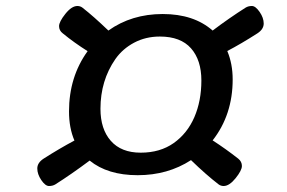

<svg xmlns="http://www.w3.org/2000/svg" viewBox="-20 -664 957 641"><path d="M210.4 -292Q210.4 -407.2 272.5 -493.2Q227.5 -521.5 189.5 -552.7Q177.2 -562 177.2 -576.7Q177.2 -591.3 198.2 -617.7Q219.2 -644 238.3 -644Q247.6 -644 254.9 -638.7Q292.5 -609.4 341.8 -562Q419.4 -617.2 523.2 -617.2Q627 -617.2 689.9 -562Q745.6 -604 800.3 -638.7Q809.1 -644 821 -644Q833 -644 846.7 -624.3Q860.4 -604.5 860.4 -585.4Q860.4 -566.4 839.4 -552.7Q784.7 -517.6 738.8 -493.7Q756.8 -450.7 756.8 -398.9Q756.8 -280.8 689.9 -195.3Q734.4 -166.5 775.4 -134.3Q787.6 -124.5 787.6 -109.9Q787.6 -95.2 766.6 -69.1Q745.6 -43 726.6 -43Q717.3 -43 710 -48.3Q668 -80.6 617.7 -129.4Q540 -79.1 439.7 -79.1Q339.4 -79.1 279.3 -127.9Q217.8 -82 164.6 -48.3Q155.8 -43 143.6 -43Q131.3 -43 117.9 -62.7Q104.5 -82.5 104.5 -101.6Q104.5 -120.6 125.5 -134.3Q178.2 -168 228.5 -194.8Q210.4 -236.8 210.4 -292ZM513.7 -542Q466.3 -542 427.7 -521.5Q389.2 -501 365.2 -466.8Q315.4 -395 315.4 -300.8Q315.4 -232.9 350.1 -193.6Q384.8 -154.3 449.7 -154.3Q514.6 -154.3 560.1 -186.5Q605.5 -218.8 628.9 -272.9Q652.3 -327.1 652.3 -395.3Q652.3 -463.4 617.7 -502.7Q583 -542 513.7 -542Z"/></svg>

Font: Sonsie One
Style: Regular
Weight: 400
Designer: Riccardo De Franceschi
Foundry: Sorkin Type Co
Version: Version 1.003